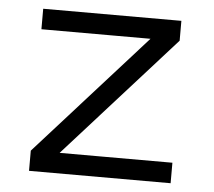

<svg xmlns="http://www.w3.org/2000/svg" viewBox="-43 -569 688 616"><g transform="rotate(5 300.5 -261.0)"><path d="M72 0V-65L435 -469L451 -456H72V-522H517V-458L154 -54L139 -66H528V0Z"/></g></svg>

Font: Lexend Giga Light
Style: Regular
Weight: 300
Version: Version 1.007